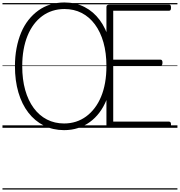

<svg xmlns="http://www.w3.org/2000/svg" viewBox="-20 -1035 1457 1555"><path d="M499 19Q409 19 335.5 -18Q262 -55 209.5 -123Q157 -191 129 -286.5Q101 -382 101 -499Q101 -576 114 -644.5Q127 -713 151 -770.5Q175 -828 210.5 -873Q246 -918 290.5 -950Q335 -982 388 -998.5Q441 -1015 502 -1015Q593 -1015 665 -978Q737 -941 787.5 -873Q838 -805 864.5 -710Q891 -615 891 -499Q891 -421 878.5 -352.5Q866 -284 842.5 -226Q819 -168 785 -123Q751 -78 707.5 -46.5Q664 -15 612 2Q560 19 499 19ZM499 -35Q550 -35 595 -49.5Q640 -64 678 -92Q716 -120 746.5 -160Q777 -200 798.5 -251.5Q820 -303 831 -365Q842 -427 842 -499Q842 -606 818 -691Q794 -776 749 -837Q704 -898 641.5 -930Q579 -962 502 -962Q451 -962 405.5 -947.5Q360 -933 322 -905Q284 -877 254 -837Q224 -797 203 -745.5Q182 -694 171 -632Q160 -570 160 -499Q160 -392 184 -306.5Q208 -221 253 -160Q298 -99 360.5 -67Q423 -35 499 -35ZM869 0Q855 0 848.5 -5.5Q842 -11 842 -23V-979Q842 -989 849 -993.5Q856 -998 870 -998H1348Q1357 -998 1361 -992.5Q1365 -987 1365 -973Q1365 -959 1361 -953.5Q1357 -948 1348 -948H897V-552H1279Q1287 -552 1291.5 -546.5Q1296 -541 1296 -528Q1296 -514 1291.5 -508Q1287 -502 1279 -502H897V-50H1348Q1357 -50 1361 -44.5Q1365 -39 1365 -25Q1365 -11 1361 -5.5Q1357 0 1348 0ZM0 490H1417V500H0ZM0 -20H1417V0H0ZM0 -505H1417V-500H0ZM0 -1010H1417V-1000H0Z"/></svg>

Font: Playwrite ES Guides
Style: Regular
Weight: 400
Designer: Veronika Burian, José Scaglione
Foundry: TypeTogether
Version: Version 1.003